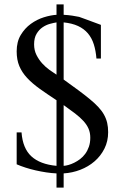

<svg xmlns="http://www.w3.org/2000/svg" viewBox="-20 -767 560 866"><path d="M467.8 -170.9Q467.8 -193.8 463.4 -212.9Q459 -231.9 449.2 -249.5Q439.5 -267.1 423.8 -283.9Q408.2 -300.8 385.7 -319.3Q363.3 -337.9 334 -359.6Q304.7 -381.3 267.1 -408.2V-666Q305.2 -662.1 332 -649.7Q358.9 -637.2 376.5 -616.5Q394 -595.7 403.1 -567.1Q412.1 -538.6 415 -502.9H435.1V-654.8Q393.6 -670.4 368.7 -679.4Q343.8 -688.5 336.9 -690.9Q322.8 -693.8 305.2 -696.5Q287.6 -699.2 267.1 -700.2V-747.1H234.9V-700.2Q209 -698.7 177.7 -689Q146.5 -679.2 119.1 -659.4Q91.8 -639.6 73.5 -609.1Q55.2 -578.6 55.2 -535.2Q55.2 -497.6 67.1 -469Q79.1 -440.4 102.3 -415.5Q125.5 -390.6 158.9 -366.7Q192.4 -342.8 234.9 -314.9V-19Q160.6 -25.9 121.6 -61.8Q82.5 -97.7 77.1 -169.9H55.2V-25.9Q73.2 -18.1 95.2 -11Q117.2 -3.9 140.9 1.5Q164.6 6.8 188.7 10.5Q212.9 14.2 234.9 15.1V79.1H267.1V15.1Q306.2 12.7 342.3 -1.2Q378.4 -15.1 406.2 -39.1Q434.1 -63 450.9 -96.4Q467.8 -129.9 467.8 -170.9ZM234.9 -430.2Q221.2 -439 203.6 -451.4Q186 -463.9 170.7 -480.7Q155.3 -497.6 144.5 -519Q133.8 -540.5 133.8 -566.9Q133.8 -596.2 145 -614.7Q156.2 -633.3 172.1 -644Q188 -654.8 205.3 -659.4Q222.7 -664.1 234.9 -666ZM387.2 -146Q387.2 -123 380.9 -105Q374.5 -86.9 364.3 -73Q354 -59.1 341.1 -49.3Q328.1 -39.6 314.7 -33Q301.3 -26.4 288.8 -22.9Q276.4 -19.5 267.1 -19V-293Q295.9 -272.5 318.4 -255.4Q340.8 -238.3 356.2 -221.4Q371.6 -204.6 379.4 -186.5Q387.2 -168.5 387.2 -146Z"/></svg>

Font: Galatia SIL
Style: Regular
Weight: 400
Designer: Development by SIL's NRSI team
Version: Version 2.1